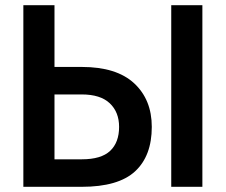

<svg xmlns="http://www.w3.org/2000/svg" viewBox="-20 -720 870 740"><path d="M70 -700H190V-462H295Q429 -462 497 -399Q565 -336 565 -231Q565 -119 500.5 -59.5Q436 0 295 0H70ZM640 -700H760V0H640ZM190 -356V-106H295Q370 -106 404.5 -138.5Q439 -171 439 -231Q439 -288 403 -322Q367 -356 295 -356Z"/></svg>

Font: Retni Sans
Style: Bold
Weight: 700
Designer: Vitaly Kuzmin
Foundry: ParaType Ltd.
Version: Version 1.00;March 2, 2019;FontCreator 11.5.0.2425 64-bit; t